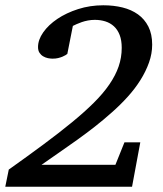

<svg xmlns="http://www.w3.org/2000/svg" viewBox="-41 -707 617 727"><path d="M535.2 -538.1Q535.2 -503.9 523.2 -470.2Q511.2 -436.5 490.7 -403.8Q470.2 -371.1 442.1 -340.1Q414.1 -309.1 381.8 -280.8Q350.6 -252.9 318.1 -227.5Q285.6 -202.1 252 -178Q218.3 -153.8 184.3 -130.4Q150.4 -106.9 116.2 -83H396L430.2 -168H490.2L459 0H-21L-7.8 -64.9Q64.5 -116.2 124 -160.4Q183.6 -204.6 231.2 -243.7Q278.8 -282.7 314.2 -317.9Q349.6 -353 373 -387.2Q396.5 -421.4 408.2 -455.3Q419.9 -489.3 419.9 -525.9Q419.9 -554.2 412.1 -574.5Q404.3 -594.7 390.4 -607.4Q376.5 -620.1 357.9 -626Q339.4 -631.8 317.9 -631.8Q304.7 -631.8 292 -629.4Q279.3 -627 268.6 -623.3Q257.8 -619.6 249.3 -615.7Q240.7 -611.8 234.9 -608.9L213.9 -502.9Q211.4 -501 206.8 -498Q202.1 -495.1 195.1 -492.2Q188 -489.3 179 -487.1Q169.9 -484.9 158.2 -484.9Q149.9 -484.9 140.4 -486.8Q130.9 -488.8 122.6 -493.7Q114.3 -498.5 108.6 -507.1Q103 -515.6 103 -528.8Q103 -556.6 122.8 -584.7Q142.6 -612.8 176.3 -635.5Q210 -658.2 254.9 -672.6Q299.8 -687 350.1 -687Q389.2 -687 422.9 -678.7Q456.5 -670.4 481.4 -652.6Q506.3 -634.8 520.8 -606.4Q535.2 -578.1 535.2 -538.1Z"/></svg>

Font: Charis SIL CyrE
Style: Italic
Weight: 400
Italic angle: -11°
Foundry: SIL International
Version: Version 5.000